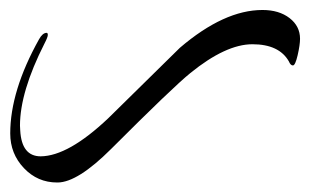

<svg xmlns="http://www.w3.org/2000/svg" viewBox="-20 -208 636 394"><path d="M595.7 -128.4Q595.7 -116.2 590.8 -94.7Q585.9 -73.7 581.1 -73.7Q576.2 -73.7 572.8 -82Q552.7 -117.2 498 -117.2Q443.4 -117.2 370.6 -58.1Q335 -29.3 208 97.7Q139.6 166 98.6 166.5H97.2Q57.1 166.5 29.1 137Q1 107.4 1 65.9Q1 -21.5 60.1 -127.4Q67.4 -140.6 75.7 -140.6Q78.1 -140.6 78.1 -136.2Q78.1 -131.8 71.3 -118.7Q21 -19.5 21 49.8Q21 54.7 21.5 59.6Q24.4 112.8 63.5 112.8Q120.1 112.3 202.1 34.7Q275.9 -37.6 349.1 -109.9Q439.9 -187.5 518.6 -187.5Q552.7 -187.5 574.2 -170.9Q595.7 -154.3 595.7 -128.4Z"/></svg>

Font: DimaThulth2
Style: Regular
Weight: 400
Designer: R.Balvardi
Foundry: R.Balvardi (R.Balvardi@gmail.com)
Version: Version 1.00;November 13, 2018;FontCreator 11.5.0.2427 64-bi